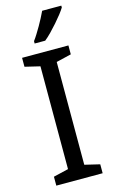

<svg xmlns="http://www.w3.org/2000/svg" viewBox="-139 -984 617 1036"><g transform="rotate(-15 169.5 -465.5)"><path d="M298.8 0H40V-49.8L124 -69.8V-644L40 -664.1V-713.9H298.8V-664.1L214.8 -644V-69.8L298.8 -49.8ZM125.5 -784.2Q136.2 -798.3 147.7 -816.9Q159.2 -835.4 170.7 -855.2Q182.1 -875 192.4 -894.8Q202.6 -914.6 210.4 -931.2H317.4V-920.9Q309.6 -907.7 294.2 -887.9Q278.8 -868.2 260 -846.7Q241.2 -825.2 221.4 -804.9Q201.7 -784.7 184.6 -771H125.5Z"/></g></svg>

Font: Droid Sans
Style: Regular
Weight: 400
Version: Version 1.00 build 113